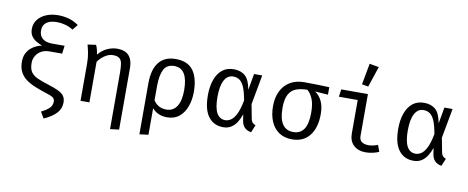

<svg xmlns="http://www.w3.org/2000/svg" viewBox="-82 -1217 4472 1834"><g transform="rotate(10 2154.0 -300.0)"><path d="M365.6 -768.2Q422.1 -768.2 472.6 -753.6Q523.1 -739 565.6 -708.2L523.6 -656.4Q488.2 -679 447.2 -690.3Q406.2 -701.5 366.7 -701.5Q301 -701.5 265.1 -675.1Q229.2 -648.7 229.2 -597.4Q229.2 -545.6 262.3 -518.5Q295.4 -491.3 352.3 -491.3H476.4L466.2 -413.3H343.1Q297.4 -413.3 264.1 -394.4Q230.8 -375.4 212.6 -344.1Q194.4 -312.8 194.4 -275.4Q194.4 -220.5 214.6 -189.5Q234.9 -158.5 277.9 -138.7Q321 -119 389.7 -97.9Q450.8 -78.5 488.5 -60.5Q526.2 -42.6 543.3 -17.9Q560.5 6.7 560.5 45.6Q560.5 103.6 520.3 147.7Q480 191.8 399.5 228.2L363.6 166.7Q412.3 143.1 439.7 116.9Q467.2 90.8 467.2 52.3Q467.2 25.6 447.7 12.3Q428.2 -1 370.8 -19Q313.3 -37.4 264.1 -57.9Q214.9 -78.5 178.2 -106.2Q141.5 -133.8 121.3 -174.1Q101 -214.4 101 -272.3Q101 -317.9 117.2 -350.8Q133.3 -383.6 158.7 -405.4Q184.1 -427.2 212.3 -439.2Q240.5 -451.3 263.6 -455.4Q232.3 -467.2 203.8 -484.4Q175.4 -501.5 157.7 -528.2Q140 -554.9 140 -594.9Q140 -649.2 171 -688.2Q202.1 -727.2 253.3 -747.7Q304.6 -768.2 365.6 -768.2Z M976.4 -551.3Q1055.4 -551.3 1091.8 -509.2Q1128.2 -467.2 1128.2 -392.3V206.7L1042.1 217.4V-328.7Q1042.1 -384.1 1036.2 -417.9Q1030.3 -451.8 1010.3 -467.7Q990.3 -483.6 948.2 -483.6Q917.9 -483.6 890.3 -469.7Q862.6 -455.9 840.3 -435.4Q817.9 -414.9 803.6 -393.3V0H717.4V-363.1Q717.4 -417.4 708.5 -462.6Q699.5 -507.7 690.3 -541L770.8 -552.3Q778.5 -538.5 786.2 -509.7Q793.8 -481 795.4 -461.5Q830.3 -505.6 879.5 -528.5Q928.7 -551.3 976.4 -551.3Z M1545.1 -551.3Q1662.6 -551.3 1715.6 -477.9Q1768.7 -404.6 1768.7 -270.3Q1768.7 -194.4 1745.6 -130.3Q1722.6 -66.2 1675.6 -27.2Q1628.7 11.8 1557.4 11.8Q1467.7 11.8 1412.8 -50.3V206.7L1326.7 217.4V-277.4Q1326.7 -411.8 1382.3 -481.5Q1437.9 -551.3 1545.1 -551.3ZM1543.1 -483.1Q1470.3 -483.1 1441.5 -425.9Q1412.8 -368.7 1412.8 -263.6V-127.7Q1457.4 -60 1537.9 -60Q1604.6 -60 1639.7 -114.4Q1674.9 -168.7 1674.9 -270.8Q1674.9 -483.1 1543.1 -483.1Z M2107.7 -551.3Q2176.4 -551.3 2218.5 -514.6Q2260.5 -477.9 2277.4 -382.1L2305.6 -540H2384.6L2331.8 -252.3L2358.5 -112.3Q2363.1 -90.8 2373.6 -79.2Q2384.1 -67.7 2404.1 -60L2373.8 12.8Q2335.4 6.7 2310.8 -16.7Q2286.2 -40 2279.5 -84.6L2270.3 -142.6Q2256.4 -101 2234.6 -65.9Q2212.8 -30.8 2180.3 -9.5Q2147.7 11.8 2102.1 11.8Q2010.3 11.8 1958.2 -56.9Q1906.2 -125.6 1906.2 -265.1Q1906.2 -348.7 1928.7 -413.3Q1951.3 -477.9 1995.9 -514.6Q2040.5 -551.3 2107.7 -551.3ZM2114.4 -482.1Q2059 -482.1 2029 -426.4Q1999 -370.8 1999 -265.1Q1999 -158.5 2027.2 -108.2Q2055.4 -57.9 2110.3 -57.9Q2135.4 -57.9 2162.3 -74.1Q2189.2 -90.3 2213.6 -136.7Q2237.9 -183.1 2255.4 -273.8Q2241 -356.9 2221.3 -402.1Q2201.5 -447.2 2174.9 -464.6Q2148.2 -482.1 2114.4 -482.1Z M2793.3 -546.2Q2851.8 -546.2 2918.2 -544.4Q2984.6 -542.6 3034.9 -540.5V-468.2L2907.7 -476.9Q2946.7 -453.8 2973.1 -402.6Q2999.5 -351.3 2999.5 -272.3Q2999.5 -141 2939.7 -64.6Q2880 11.8 2769.2 11.8Q2694.9 11.8 2643.1 -23.1Q2591.3 -57.9 2564.1 -121.3Q2536.9 -184.6 2536.9 -269.7Q2536.9 -352.8 2567.2 -415.1Q2597.4 -477.4 2654.6 -511.8Q2711.8 -546.2 2793.3 -546.2ZM2629.2 -269.7Q2629.2 -162.6 2664.9 -110.8Q2700.5 -59 2769.2 -59Q2837.4 -59 2872.3 -110.8Q2907.2 -162.6 2907.2 -270.8Q2907.2 -353.8 2886.4 -403.6Q2865.6 -453.3 2833.8 -480Q2773.8 -480 2727.7 -463.8Q2681.5 -447.7 2655.4 -402.3Q2629.2 -356.9 2629.2 -269.7Z M3323.6 -467.2H3141L3151.3 -540H3409.7V-133.3Q3409.7 -93.3 3434.6 -76.7Q3459.5 -60 3499 -60Q3520.5 -60 3543.8 -65.1Q3567.2 -70.3 3589.2 -79L3612.3 -15.9Q3594.4 -6.2 3557.7 2.8Q3521 11.8 3484.1 11.8Q3411.3 11.8 3367.4 -29Q3323.6 -69.7 3323.6 -143.1ZM3375.9 -828.2 3467.2 -811.8 3400 -611.3 3337.9 -622.1Z M3953.8 -551.3Q4022.6 -551.3 4064.6 -514.6Q4106.7 -477.9 4123.6 -382.1L4151.8 -540H4230.8L4177.9 -252.3L4204.6 -112.3Q4209.2 -90.8 4219.7 -79.2Q4230.3 -67.7 4250.3 -60L4220 12.8Q4181.5 6.7 4156.9 -16.7Q4132.3 -40 4125.6 -84.6L4116.4 -142.6Q4102.6 -101 4080.8 -65.9Q4059 -30.8 4026.4 -9.5Q3993.8 11.8 3948.2 11.8Q3856.4 11.8 3804.4 -56.9Q3752.3 -125.6 3752.3 -265.1Q3752.3 -348.7 3774.9 -413.3Q3797.4 -477.9 3842.1 -514.6Q3886.7 -551.3 3953.8 -551.3ZM3960.5 -482.1Q3905.1 -482.1 3875.1 -426.4Q3845.1 -370.8 3845.1 -265.1Q3845.1 -158.5 3873.3 -108.2Q3901.5 -57.9 3956.4 -57.9Q3981.5 -57.9 4008.5 -74.1Q4035.4 -90.3 4059.7 -136.7Q4084.1 -183.1 4101.5 -273.8Q4087.2 -356.9 4067.4 -402.1Q4047.7 -447.2 4021 -464.6Q3994.4 -482.1 3960.5 -482.1Z"/></g></svg>

Font: FiraCode Nerd Font Mono
Style: Regular
Weight: 400
Monospace: yes
Designer: Carrois Corporate, Edenspiekermann AG, Nikita Prokopov
Foundry: Carrois Corporate, Edenspiekermann AG, Nikita Prokopov
Version: Version 6.002;Nerd Fonts 3.4.0